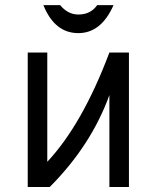

<svg xmlns="http://www.w3.org/2000/svg" viewBox="-20 -747 626 767"><path d="M153.3 -726.6H220.2Q251 -689 293 -689Q342.3 -689 368.2 -726.6H433.6Q384.3 -614.7 293 -614.7Q198.2 -614.7 153.3 -726.6ZM90.8 0V-537.1H168.9V-100.6Q309.1 -250.5 417 -537.1H495.1V0H417V-367.2Q344.2 -166 178.7 0Z"/></svg>

Font: Consola Mono
Style: Book
Weight: 400
Monospace: yes
Version: Version 2.001